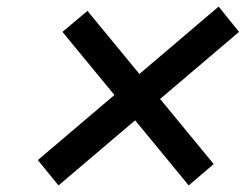

<svg xmlns="http://www.w3.org/2000/svg" viewBox="-20 -664 747 584"><path d="M158 -100 95 -177 328 -375 170 -567 246 -631 404 -439 645 -644 707 -567 467 -363 630 -165 554 -100 391 -298Z"/></svg>

Font: Tomorrow Medium
Style: Italic
Weight: 500
Italic angle: -10°
Designer: Tony de Marco, Monica Rizzolli
Foundry: Just in Type
Version: Version 2.002